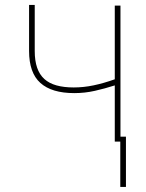

<svg xmlns="http://www.w3.org/2000/svg" viewBox="-20 -568 585 770"><path d="M96.6 -363.6V-548.3H119.3V-363.6Q119.3 -324.2 128.9 -296.5Q138.5 -268.8 157.8 -251.2Q177.2 -233.7 206.7 -225.5Q236.2 -217.3 275.6 -217.3Q315.3 -217.3 355.3 -225.7Q395.2 -234 440.3 -250V-545.5H463.1V-19.9H485.1V181.8H462.4V0H440.3V-225.5Q400.2 -212.7 360.3 -203.7Q320.3 -194.6 277.7 -194.6Q187.5 -194.6 142 -235.3Q96.6 -275.9 96.6 -363.6Z"/></svg>

Font: Inter P Thin
Style: Regular
Weight: 100
Designer: Rasmus Andersson
Foundry: rsms
Version: Version 3.018;git-588b23468